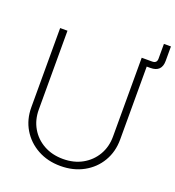

<svg xmlns="http://www.w3.org/2000/svg" viewBox="-151 -964 997 1092"><g transform="rotate(20 348.0 -418.0)"><path d="M337.4 9.3Q259.3 9.3 198.5 -24.4Q137.7 -58.1 103 -116.2Q68.4 -174.3 68.4 -248.5V-727.5H112.8V-250.5Q112.8 -188 141.4 -138.9Q169.9 -89.8 220.7 -61.5Q271.5 -33.2 337.4 -33.2Q403.3 -33.2 453.9 -61.5Q504.4 -89.8 533.2 -138.9Q562 -188 562 -250.5V-727.5H625.5Q653.8 -727.5 653.8 -755.4V-844.7H696.3V-757.3Q696.3 -689.9 628.4 -689.9H606V-248.5Q606 -174.3 571.5 -116Q537.1 -57.6 476.3 -24.2Q415.5 9.3 337.4 9.3Z"/></g></svg>

Font: Inter Display ExtraLight
Style: Regular
Weight: 200
Designer: Rasmus Andersson
Foundry: rsms
Version: Version 4.000;git-a52131595